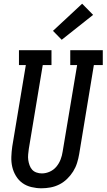

<svg xmlns="http://www.w3.org/2000/svg" viewBox="-20 -1005 573 1033"><path d="M203 8Q176 8 149 1.5Q122 -5 101 -20Q80 -35 66 -58Q52 -81 46 -107Q40 -133 41 -161Q42 -189 46 -217L119 -655H82V-735H257V-655H210L135 -204Q133 -189 131.5 -174Q130 -159 132 -144.5Q134 -130 139 -116Q144 -102 153 -92Q162 -82 176 -77Q190 -72 205 -72Q227 -72 248 -81.5Q269 -91 283.5 -108.5Q298 -126 306 -147Q314 -168 317 -189L395 -655H358V-735H533V-655H485L406 -176Q402 -152 394.5 -128Q387 -104 373.5 -82.5Q360 -61 341 -42.5Q322 -24 299 -12.5Q276 -1 251.5 3.5Q227 8 203 8ZM312 -791 265 -839 422 -985 481 -925Z"/></svg>

Font: Iosevka Slab Medium Oblique
Style: Regular
Weight: 500
Italic angle: -9°
Monospace: yes
Designer: Belleve Invis
Foundry: Belleve Invis
Version: Version 11.1.1; ttfautohint (v1.8.3)